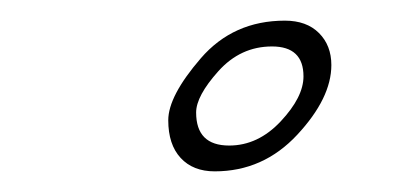

<svg xmlns="http://www.w3.org/2000/svg" viewBox="-20 -688 389 186"><path d="M301 -625Q301 -593 268 -557.5Q235 -522 188 -522Q167 -522 155 -535Q143 -548 143 -571.5Q143 -595 174.5 -631.5Q206 -668 256 -668Q277 -668 289 -656Q301 -644 301 -625ZM274 -614Q274 -643 243.5 -643Q213 -643 191.5 -619Q170 -595 170 -579Q170 -547 202 -547Q230 -547 252 -570.5Q274 -594 274 -614Z"/></svg>

Font: Mrs Saint Delafield
Style: Regular
Weight: 400
Designer: Alejandro Paul
Foundry: Alejandro Paul
Version: Version 1.001